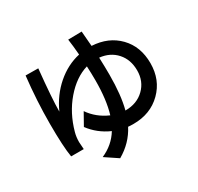

<svg xmlns="http://www.w3.org/2000/svg" viewBox="-183 -1027 1367 1327"><g transform="rotate(-30 500.0 -363.0)"><path d="M132.8 -739.3 233.4 -738.3Q210 -505.9 210 -406.2Q257.8 -512.7 341.3 -585Q424.8 -657.2 525.4 -679.7Q519.5 -753.9 511.7 -806.6L620.1 -808.6Q624 -769.5 629.9 -688.5Q760.7 -681.6 841.8 -598.1Q922.9 -514.6 922.9 -381.8Q922.9 -249 835.4 -162.6Q748 -76.2 612.3 -76.2Q584 -76.2 569.3 -78.1Q516.6 23.4 413.1 83L312.5 15.6Q406.2 -25.4 457 -108.4Q363.3 -149.4 303.7 -229.5L357.4 -325.2Q410.2 -248 502 -208Q534.2 -313.5 534.2 -468.8Q534.2 -521.5 531.2 -582Q432.6 -552.7 350.6 -457.5Q268.6 -362.3 232.4 -230.5Q222.7 -195.3 222.7 -156.2L226.6 -97.7H126Q111.3 -182.6 111.3 -366.2Q111.3 -549.8 132.8 -739.3ZM609.4 -184.6H610.4Q702.1 -184.6 760.3 -241.2Q818.4 -297.9 818.4 -384.3Q818.4 -470.7 768.1 -526.9Q717.8 -583 634.8 -591.8Q637.7 -517.6 637.7 -454.1Q637.7 -292 609.4 -184.6Z"/></g></svg>

Font: GenEi M Gothic v2 Medium
Style: Regular
Weight: 500
Version: Version 2.0